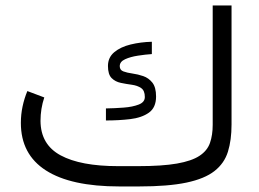

<svg xmlns="http://www.w3.org/2000/svg" viewBox="-20 -672 934 692"><path d="M477.5 -73.2Q564.5 -73.2 617.7 -82.5Q670.9 -91.8 699 -110.4Q727.1 -128.9 736.8 -157Q746.6 -185.1 746.6 -222.2V-652.3H814.5V-223.1Q814.5 -167 801.5 -125.2Q788.6 -83.5 753.2 -55.7Q717.8 -27.8 652.1 -13.9Q586.4 0 481 0H410.2Q235.4 0 145.3 -57.9Q55.2 -115.7 55.2 -229Q55.2 -259.3 61.3 -288.1Q67.4 -316.9 78.6 -343.8L139.6 -320.8Q126 -280.3 126 -236.3Q126.5 -150.9 198.5 -112.1Q270.5 -73.2 405.3 -73.2ZM361.8 -281.2Q393.6 -281.7 425.8 -284.2Q458 -286.6 480 -295.2Q502 -303.7 502 -322.3Q502 -345.7 488.5 -354.7Q475.1 -363.8 455.3 -366.5Q435.5 -369.1 415.5 -373.3Q395.5 -377.4 382.3 -390.6Q369.1 -403.8 369.1 -434.1Q369.1 -464.8 391.8 -483.9Q414.6 -502.9 450.9 -511.7Q487.3 -520.5 527.3 -521.5V-477.1Q504.4 -475.6 477.3 -471.4Q450.2 -467.3 430.9 -458.5Q411.6 -449.7 411.6 -433.6Q411.6 -419.4 424.8 -414.6Q438 -409.7 457.5 -407Q477.1 -404.3 496.3 -397.7Q515.6 -391.1 529.1 -374.3Q542.5 -357.4 542.5 -324.2Q542.5 -284.2 516.6 -265.9Q490.7 -247.6 449.5 -242.7Q408.2 -237.8 361.8 -237.8Z"/></svg>

Font: Vazir Light FD-WOL
Style: Light-FD-WOL
Weight: 300
Designer: Saber Rastikerdar
Foundry: Saber Rastikerdar
Version: Version 30.1.0